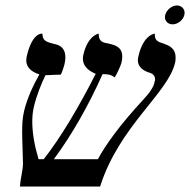

<svg xmlns="http://www.w3.org/2000/svg" viewBox="-20 -682 695 702"><path d="M620 -452C622 -459 622 -466 622 -472C622 -511 589 -518 577 -523C563 -528 546 -531 546 -554V-559C546 -559 504 -556 486 -476C485 -471 484 -466 484 -462C484 -442 497 -427 521 -418C528 -416 547 -412 547 -392C547 -389 546 -385 545 -382C542 -365 528 -343 505 -319C416 -223 364 -149 338 -100H177C245 -192 305 -299 355 -411C377 -411 388 -408 399 -399C407 -410 420 -439 424 -452C426 -461 427 -468 427 -475C427 -513 396 -518 376 -523C374 -524 372 -524 369 -524C356 -527 340 -531 341 -559C341 -559 302 -554 285 -483C284 -478 283 -473 283 -468C283 -443 299 -425 330 -412C267 -289 204 -182 140 -100H121C106 -150 98 -196 98 -238C98 -257 100 -275 104 -292C114 -334 130 -373 146 -407C164 -407 175 -409 202 -409C206 -415 212 -433 215 -444C218 -455 219 -464 219 -472C219 -499 207 -514 184 -520C144 -529 136 -535 135 -559H133C125 -559 96 -554 78 -477C77 -471 76 -466 76 -461C76 -438 92 -420 124 -410C102 -371 80 -325 68 -276C62 -250 61 -226 61 -200C61 -167 64 -107 64 -84C64 -60 55 -32 53 0H346C416 -221 594 -341 620 -452ZM584 -627C584 -625 583 -622 583 -620C583 -604 595 -593 611 -593C630 -593 649 -608 654 -627C654 -630 655 -633 655 -635C655 -650 643 -662 627 -662C608 -662 589 -646 584 -627Z"/></svg>

Font: Libertinus Serif
Style: Italic
Weight: 400
Italic angle: -12°
Designer: Philipp H. Poll, Khaled Hosny
Foundry: Caleb Maclennan
Version: Version 7.050;RELEASE